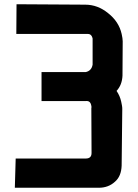

<svg xmlns="http://www.w3.org/2000/svg" viewBox="-20 -886 649 906"><path d="M417 -704 416 -708Q411 -726 394 -726H57L58 -866L382 -864Q441 -864 490 -824Q541 -784 554 -726Q559 -704 559 -691L558 -529Q556 -485 530 -457Q546 -434 552 -406Q554 -396 555.5 -388Q557 -380 557 -372L554 -104Q552 -54 523 -29Q492 0 446 0H50L54 -138H385Q412 -138 412 -164L411 -375Q412 -380 411.5 -383.5Q411 -387 410 -391Q405 -412 384 -409H176V-546H385Q412 -552 417 -581Z"/></svg>

Font: Covid19
Style: Regular
Weight: 400
Designer: Peter Wiegel
Foundry: (c) CAT - Ing. Peter Wiegel.  for Rudolf Maass + Partner GmbH
Version: Version 001.000